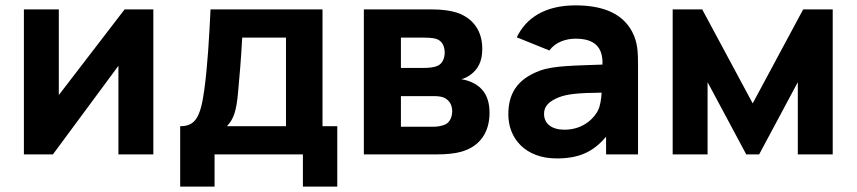

<svg xmlns="http://www.w3.org/2000/svg" viewBox="-20 -575 3191 715"><path d="M551 -540H444L199 -221V-540H69V0H177L421 -330V0H551Z M651 -105V120H779V0H1108V120H1236V-105H1181V-540H764C759 -435 753 -331 741 -242C727 -139 708 -105 651 -105ZM825 -105C852 -133 860 -166 866 -225C872 -286 878 -362 882 -435H1045V-105Z M1335 0H1605C1640 0 1674 -3 1698 -10C1768 -30 1803 -83 1803 -155C1803 -222 1772 -253 1736 -269C1725 -274 1711 -278 1698 -280C1710 -283 1722 -289 1734 -298C1759 -317 1776 -345 1776 -393C1776 -474 1727 -514 1678 -529C1658 -535 1628 -540 1588 -540H1335ZM1473 -103V-217H1595C1604 -217 1621 -217 1634 -211C1649 -204 1664 -189 1664 -161C1664 -141 1656 -119 1637 -111C1625 -106 1609 -103 1595 -103ZM1473 -322V-435H1556C1562 -435 1590 -435 1605 -430C1627 -423 1636 -402 1636 -379C1636 -357 1627 -338 1610 -330C1597 -324 1577 -322 1556 -322Z M1904.5 -436 2026 -387C2048.5 -419 2089.5 -431 2123 -431C2193.5 -431 2226 -400 2223.5 -334.5C2121.5 -330.5 2043 -331 1991 -312C1904 -280 1873 -224 1873 -149C1873 -59 1937 15 2053 15C2136 15 2189 -9 2237 -66V0H2356V-330C2356 -380 2355 -417.5 2334 -457C2296 -529 2218 -555 2123 -555C2009 -555 1938.5 -507.5 1904.5 -436ZM2006 -151C2006 -178 2022 -197 2062 -213C2093 -224.5 2129.5 -229 2220.5 -230C2219 -207.5 2216 -182.5 2207 -164C2196 -141 2157 -92 2082 -92C2035 -92 2006 -114 2006 -151Z M2485 0H2615V-269L2759 0H2807L2951 -269V0H3081V-540H2971L2783 -190L2595 -540H2485Z"/></svg>

Font: Eudonet ExtraBold
Style: Regular
Weight: 800
Designer: Mikhail Sharanda
Foundry: Mikhail Sharanda
Version: Version 4.503;Glyphs 3.1.2 (3151)